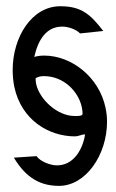

<svg xmlns="http://www.w3.org/2000/svg" viewBox="-20 -652 375 621"><path d="M90.8 -467.8C103 -522 128.9 -565.9 181.2 -565.9H183.1C199.2 -565.9 227.1 -557.1 238.8 -543.9L314 -551.8C271 -607.9 241.2 -631.8 174.8 -631.8C83 -631.8 21 -532.2 21 -425.8C21 -406.2 22.9 -387.7 26.4 -370.6C49.3 -263.7 137.7 -210.9 223.1 -210.9C231.9 -210.9 246.6 -217.3 252.4 -217.3C253.9 -217.3 254.9 -217.3 254.9 -215.8V-214.8C245.1 -160.2 212.9 -117.2 165 -117.2H163.1C144 -117.2 110.8 -128.9 98.1 -147L24.9 -142.1C64.9 -74.7 112.8 -50.8 170.9 -50.8C256.8 -50.8 326.2 -149.9 326.2 -258.8C326.2 -274.4 324.2 -289.6 321.3 -303.7C300.3 -403.3 210.9 -472.2 123 -472.2C110.8 -472.2 100.1 -470.7 90.8 -467.8ZM247.1 -284.2C247.1 -277.8 237.8 -276.9 229 -276.9H220.2C167 -276.9 107.9 -329.1 96.7 -381.3C95.7 -387.2 95.2 -393.1 95.2 -398.9C103 -403.8 110.8 -405.8 122.1 -405.8C186 -405.8 233.9 -356 244.6 -305.2C246.1 -298.3 247.1 -291 247.1 -284.2Z"/></svg>

Font: Tuffy
Style: Regular
Weight: 500
Designer: Thatcher Ulrich, Karoly Barta and Michael Everson
Version: Version 001.270